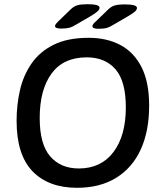

<svg xmlns="http://www.w3.org/2000/svg" viewBox="-20 -887 771 914"><path d="M271 -751Q242 -751 242 -763Q242 -768 246.5 -773.5Q251 -779 256 -784L316 -842Q331 -857 348.5 -862Q366 -867 397 -867Q424 -867 439 -863Q454 -859 454 -850Q454 -842 445 -833.5Q436 -825 413 -811L346 -772Q325 -759 310.5 -755Q296 -751 271 -751ZM449 -750Q420 -750 420 -762Q420 -767 424 -772.5Q428 -778 434 -783L494 -841Q509 -856 526 -861Q543 -866 575 -866Q602 -866 617 -862Q632 -858 632 -849Q632 -841 623 -832.5Q614 -824 590 -810L523 -771Q502 -758 488 -754Q474 -750 449 -750ZM347 7Q211 7 135 -71.5Q59 -150 59 -312Q59 -387 75 -457.5Q91 -528 130 -584.5Q169 -641 235.5 -674Q302 -707 402 -707Q489 -707 553.5 -672.5Q618 -638 654 -567Q690 -496 690 -384Q690 -263 650 -175.5Q610 -88 533 -40.5Q456 7 347 7ZM355 -85Q461 -85 520 -163Q579 -241 579 -376Q579 -501 529.5 -557.5Q480 -614 393 -614Q282 -614 225.5 -537Q169 -460 169 -325Q169 -200 219 -142.5Q269 -85 355 -85Z"/></svg>

Font: Asap Medium
Style: Italic
Weight: 500
Italic angle: -6°
Designer: Pablo Cosgaya
Foundry: Omnibus-Type
Version: Version 3.001; ttfautohint (v1.8.3)